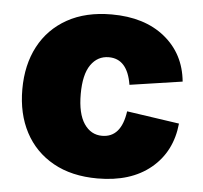

<svg xmlns="http://www.w3.org/2000/svg" viewBox="-45 -600 693 656"><g transform="rotate(5 301.5 -272.0)"><path d="M312.5 9.8Q223.6 9.8 160.4 -25.6Q97.2 -61 63.7 -124.3Q30.3 -187.5 30.3 -271.5Q30.3 -355.5 63.7 -418.7Q97.2 -481.9 160.4 -517.3Q223.6 -552.7 312.5 -552.7Q425.3 -552.7 494.9 -496.3Q564.5 -439.9 573.7 -345.2L393.6 -318.4Q379.4 -406.2 315.4 -406.2Q276.9 -406.2 253.7 -373Q230.5 -339.8 230.5 -272.5Q230.5 -205.6 253.7 -171.1Q276.9 -136.7 315.4 -136.7Q380.9 -136.7 393.6 -227.5L573.7 -201.2Q564 -104 495.1 -47.1Q426.3 9.8 312.5 9.8Z"/></g></svg>

Font: Inter Black
Style: Regular
Weight: 900
Designer: Rasmus Andersson
Foundry: rsms
Version: Version 4.000;git-a52131595